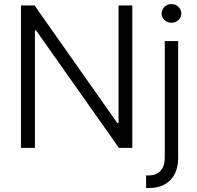

<svg xmlns="http://www.w3.org/2000/svg" viewBox="-20 -734 977 953"><path d="M636.7 0H570.3L159.2 -583H153.3V0H84V-707H151.4L562.5 -123H568.4V-707H636.7ZM864.3 -530.3V48.8Q864.3 119.1 826.2 159.2Q788.1 199.2 719.7 199.2H705.1V136.7H718.8Q756.3 136.7 777.1 113.5Q797.9 90.3 797.9 48.8V-530.3ZM782.2 -667Q782.2 -686 796.6 -700Q811 -713.9 831.1 -713.9Q851.1 -713.9 865.5 -700Q879.9 -686 879.9 -667Q879.9 -647.9 865.5 -634.5Q851.1 -621.1 831.1 -621.1Q811 -621.1 796.6 -634.5Q782.2 -647.9 782.2 -667Z"/></svg>

Font: Pretendard Light
Style: Regular
Weight: 300
Designer: Base glyphs from Inter by Rasmus Andersson; Hangeul glyphs from Noto Sans CJK(Source Han Sans) by Jang Soo-young and Kan
Foundry: Kil Hyung-jin
Version: Version 1.309